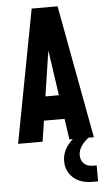

<svg xmlns="http://www.w3.org/2000/svg" viewBox="-64 -790 586 1078"><g transform="rotate(-5 228.5 -250.5)"><path d="M15 0 157 -750H303L442 0H304L287 -117H171L153 0ZM191 -252H267L221 -568H239ZM414 249Q343 249 303.5 212.2Q264 175.5 264 120Q264 71 294.8 30.5Q325.5 -10 384 -45H411V0Q383.5 22.5 368.8 45.5Q354 68.5 354 94Q354 122.5 372.2 140.8Q390.5 159 424 159H444V249Z"/></g></svg>

Font: Mohave Light
Style: Bold
Weight: 700
Version: Version 2.003